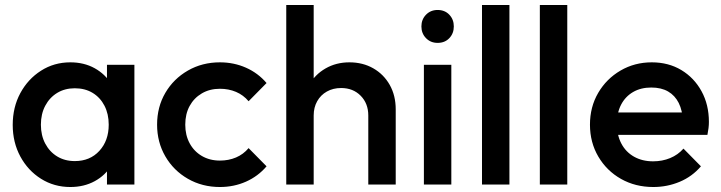

<svg xmlns="http://www.w3.org/2000/svg" viewBox="-20 -740 2890 770"><path d="M262 10Q197 10 144.5 -23Q92 -56 61.5 -112.5Q31 -169 31 -239Q31 -310 61.5 -366.5Q92 -423 144.5 -456.5Q197 -490 262 -490Q317 -490 359.5 -466.5Q402 -443 427 -402Q452 -361 452 -309V-171Q452 -119 427.5 -78Q403 -37 360 -13.5Q317 10 262 10ZM280 -94Q341 -94 378.5 -135Q416 -176 416 -240Q416 -283 399 -316Q382 -349 351.5 -367.5Q321 -386 280 -386Q240 -386 209.5 -367.5Q179 -349 161.5 -316Q144 -283 144 -240Q144 -197 161.5 -164Q179 -131 209.5 -112.5Q240 -94 280 -94ZM409 0V-129L428 -246L409 -362V-480H519V0Z M862 10Q791 10 733.5 -23Q676 -56 643 -113Q610 -170 610 -240Q610 -311 643 -367.5Q676 -424 733.5 -457Q791 -490 862 -490Q918 -490 966.5 -468.5Q1015 -447 1049 -407L977 -334Q956 -359 926.5 -371.5Q897 -384 862 -384Q821 -384 789.5 -365.5Q758 -347 740.5 -315Q723 -283 723 -240Q723 -198 740.5 -165.5Q758 -133 789.5 -114.5Q821 -96 862 -96Q897 -96 926.5 -108.5Q956 -121 977 -146L1049 -73Q1015 -33 966.5 -11.5Q918 10 862 10Z M1457 0V-277Q1457 -325 1426.5 -356Q1396 -387 1348 -387Q1316 -387 1291 -373Q1266 -359 1252 -334Q1238 -309 1238 -277L1195 -301Q1195 -356 1219 -398.5Q1243 -441 1285.5 -465.5Q1328 -490 1381 -490Q1435 -490 1477 -466Q1519 -442 1543 -399.5Q1567 -357 1567 -301V0ZM1128 0V-720H1238V0Z M1680 0V-480H1790V0ZM1735 -568Q1707 -568 1688.5 -587Q1670 -606 1670 -634Q1670 -662 1688.5 -681Q1707 -700 1735 -700Q1764 -700 1782 -681Q1800 -662 1800 -634Q1800 -606 1782 -587Q1764 -568 1735 -568Z M1913 0V-720H2023V0Z M2145 0V-720H2255V0Z M2600 10Q2528 10 2470.5 -22.5Q2413 -55 2379.5 -112Q2346 -169 2346 -240Q2346 -311 2379 -367.5Q2412 -424 2468.5 -457Q2525 -490 2594 -490Q2661 -490 2712.5 -459Q2764 -428 2793.5 -374Q2823 -320 2823 -251Q2823 -239 2821.5 -226.5Q2820 -214 2817 -199H2423V-289H2760L2719 -253Q2717 -297 2702 -327Q2687 -357 2659.5 -373Q2632 -389 2592 -389Q2550 -389 2519 -371Q2488 -353 2471 -320.5Q2454 -288 2454 -243Q2454 -198 2472 -164Q2490 -130 2523 -111.5Q2556 -93 2599 -93Q2636 -93 2667.5 -106Q2699 -119 2721 -144L2791 -73Q2756 -32 2706 -11Q2656 10 2600 10Z"/></svg>

Font: Outfit Thin Medium
Style: Regular
Weight: 500
Version: Version 1.100;gftools[0.9.27]